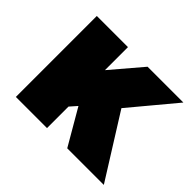

<svg xmlns="http://www.w3.org/2000/svg" viewBox="-119 -696 872 872"><g transform="rotate(45 316.5 -260.0)"><path d="M62.5 0V-520H262.5V-372L388.5 -520H618.5L437.5 -303L627.5 0H392.5L292.5 -172L262.5 -138V0Z"/></g></svg>

Font: Geologica Thin Roman Black
Style: Regular
Weight: 900
Version: Version 1.010;gftools[0.9.28]